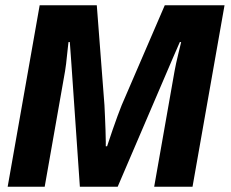

<svg xmlns="http://www.w3.org/2000/svg" viewBox="-20 -706 873 726"><path d="M9 0 130 -686H346L375 -308Q376 -291 377 -265Q378 -239 379 -213.5Q380 -188 380 -170.5Q380 -153 380 -153H385Q385 -153 391 -171Q397 -189 406 -215.5Q415 -242 424.5 -267.5Q434 -293 440 -308L603 -686H829L708 0H563L640 -437Q642 -449 646 -467Q650 -485 654.5 -503.5Q659 -522 662 -534.5Q665 -547 665 -547H660Q654 -533 648 -519.5Q642 -506 636 -492Q630 -478 624 -464L425 0H282L250 -464Q249 -478 248 -492Q247 -506 246 -519.5Q245 -533 244 -547H239Q239 -547 237.5 -534Q236 -521 234 -502Q232 -483 230 -465Q228 -447 226 -437L149 0Z"/></svg>

Font: Archivo VF Beta
Style: Italic
Weight: 400
Italic angle: -10°
Designer: Hector Gatti
Foundry: Omnibus-Type
Version: Version 1.002